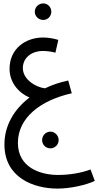

<svg xmlns="http://www.w3.org/2000/svg" viewBox="-20 -719 576 1126"><path d="M234 -602C260 -602 281 -624 281 -650C281 -677 260 -699 234 -699C206 -699 184 -677 184 -650C184 -624 206 -602 234 -602ZM317 387C394 387 485 366 536 342L511 275C455 296 386 307 320 307C216 307 85 263 85 119C85 -29 218 -131 401 -172L380 -247C330 -236 285 -221 244 -201C191 -207 114 -252 114 -320C114 -376 160 -420 232 -420C257 -420 284 -416 305 -410L322 -485C296 -493 264 -499 233 -499C131 -499 36 -435 36 -315C36 -236 89 -174 153 -147C61 -77 6 19 6 128C6 323 177 387 317 387ZM276 151C302 151 324 129 324 103C324 76 302 53 276 53C248 53 227 76 227 103C227 129 248 151 276 151Z"/></svg>

Font: Noto Sans Arabic SemCond
Style: Regular
Weight: 400
Width: 4
Designer: Monotype Design Team, Nadine Chahine, Nizar Qandah and Khaled Hosny
Foundry: Monotype Imaging Inc.
Version: Version 2.012